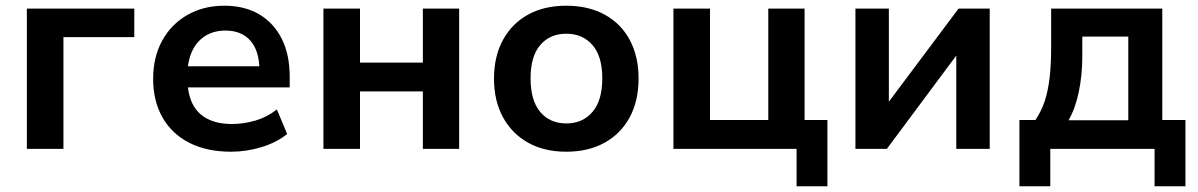

<svg xmlns="http://www.w3.org/2000/svg" viewBox="-20 -521 4193 672"><path d="M74 0V-491H450V-391H202V0Z M789 10Q704 10 643 -21Q582 -52 549 -109.5Q516 -167 516 -245Q516 -321 547.5 -378.5Q579 -436 635.5 -468.5Q692 -501 765 -501Q836 -501 887 -471Q938 -441 966 -385.5Q994 -330 994 -252V-215H618V-289H904L888 -274Q888 -342 857 -378Q826 -414 769 -414Q728 -414 698 -395Q668 -376 652 -341Q636 -306 636 -258V-249Q636 -194 653.5 -158.5Q671 -123 706 -105Q741 -87 792 -87Q833 -87 874 -99Q915 -111 949 -138L985 -52Q948 -22 895 -6Q842 10 789 10Z M1112 0V-491H1240V-302H1460V-491H1587V0H1460V-201H1240V0Z M1962 10Q1885 10 1828.5 -21.5Q1772 -53 1740.5 -110.5Q1709 -168 1709 -246Q1709 -324 1740.5 -381.5Q1772 -439 1828.5 -470Q1885 -501 1962 -501Q2039 -501 2096 -470Q2153 -439 2184 -381.5Q2215 -324 2215 -246Q2215 -168 2184 -110.5Q2153 -53 2096 -21.5Q2039 10 1962 10ZM1962 -89Q2019 -89 2053.5 -129Q2088 -169 2088 -247Q2088 -324 2053.5 -363.5Q2019 -403 1962 -403Q1905 -403 1871 -363.5Q1837 -324 1837 -247Q1837 -169 1871 -129Q1905 -89 1962 -89Z M2768 131V0H2337V-491H2465V-101H2669V-491H2796V-101H2876V131Z M2974 0V-491H3091V-137H3070L3335 -491H3444V0H3327V-356H3349L3084 0Z M3548 131V-101H3604Q3625 -132 3636.5 -167Q3648 -202 3653.5 -247.5Q3659 -293 3659 -352V-491H4048V-101H4129V131H4021V0H3656V131ZM3720 -100H3929V-393H3768V-323Q3768 -259 3756 -200.5Q3744 -142 3720 -100Z"/></svg>

Font: Nunito Sans 11pt
Style: Bold
Weight: 700
Version: Version 3.101;gftools[0.9.27]